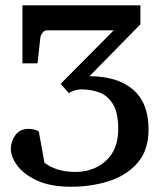

<svg xmlns="http://www.w3.org/2000/svg" viewBox="-20 -691 622 727"><path d="M249 16.1Q171.9 16.1 121.1 -7.1Q70.3 -30.3 45.7 -63.7Q21 -97.2 21 -127.9Q21 -154.3 37.8 -178.7Q54.7 -203.1 88.9 -203.1Q96.7 -203.1 108.6 -200.7Q120.6 -198.2 127 -192.9L148.4 -74.7Q194.3 -40 264.6 -40Q335 -40 381.3 -82.5Q427.7 -125 427.7 -201.7Q427.7 -265.1 407.2 -297.6Q386.7 -330.1 355.2 -341.3Q323.7 -352.5 289.6 -352.5Q273.9 -352.5 259.5 -347.4Q245.1 -342.3 240.7 -338.4L209.5 -373.5L410.6 -576.2H155.8Q147.9 -576.2 140.9 -566.7Q133.8 -557.1 132.8 -548.8L122.1 -451.2H64.9V-670.9H511.7V-599.1L318.8 -402.3Q424.3 -402.3 483.4 -352.1Q542.5 -301.8 542.5 -200.7Q542.5 -123.5 502 -75.7Q461.4 -27.8 394.5 -5.9Q327.6 16.1 249 16.1Z"/></svg>

Font: Charis
Style: Regular
Weight: 400
Designer: Walt Agee, Miriam Martin, Annie Olsen, Victor Gaultney, Lorna Priest, Alan Ward, Bob Hallissy, Martin Hosken, Sharon Cor
Foundry: SIL Global
Version: Version 7.000